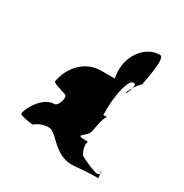

<svg xmlns="http://www.w3.org/2000/svg" viewBox="-146 -788 810 845"><g transform="rotate(30 259.0 -365.5)"><path d="M28 -144C26 -134 88 -126 96 -126C96 -126 122 -152 168 -151C206 -141 222 -98 280 -70C334 -48 342 -66 464 -66L461 -88C458 -82 450 -77 436 -83C402 -94 368 -111 355 -119C350 -130 334 -156 344 -182C259 -182 332 -196 338 -236C338 -236 350 -316 364 -318H344C344 -343 342 -372 350 -423C358 -472 372 -508 388 -508C399 -508 400 -497 396 -485C407 -503 425 -522 425 -522C431 -560 456 -672 428 -672C365 -672 315 -616 305 -549C301 -522 304 -504 307 -482H235C143 -480 95 -398 86 -341C84 -328 154 -317 158 -308C164 -292 151 -252 132 -252C80 -252 34 -182 28 -144ZM383 -450C383 -450 392 -469 396 -485C385 -467 377 -450 383 -450ZM458 -100 461 -88C464 -93 461 -100 458 -100Z"/></g></svg>

Font: Ampere
Style: UltCndIta
Weight: 400
Version: Version 1